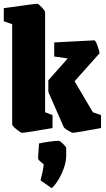

<svg xmlns="http://www.w3.org/2000/svg" viewBox="-24 -685 555 1009"><path d="M40 -31V-558L-4 -573V-642Q156 -665 173 -665Q178 -665 195.5 -646.5Q213 -628 213 -622V-95L252 -80V-12Q108 13 92 13Q85 13 62.5 -5.5Q40 -24 40 -31ZM311 -17 230 -202V-263L332 -378L261 -388V-462L472 -473Q478 -473 488.5 -444Q499 -415 499 -405L368 -258L464 -95L507 -80V-12Q370 13 360 13Q354 13 334.5 1.5Q315 -10 311 -17ZM189 263Q202 214 206 179Q204 177 189.5 165Q175 153 176 146L181 69Q202 64 234 59.5Q266 55 285 55Q291 55 307.5 71Q324 87 324 94V134Q324 174 301 225Q278 276 248 304Z"/></svg>

Font: Grenze Black
Style: Regular
Weight: 900
Designer: Renata Polastri
Foundry: Omnibus-Type
Version: Version 1.002; ttfautohint (v1.8)